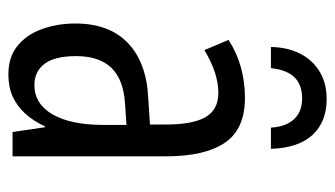

<svg xmlns="http://www.w3.org/2000/svg" viewBox="-188 -590 788 451"><g transform="rotate(90 205.5 -364.0)"><path d="M209 -545.9Q283.2 -545.9 314.9 -498.5Q346.7 -451.2 346.7 -361.3V0H289.6L278.3 -76.2H276.4Q263.7 -48.8 246.1 -29.5Q228.5 -10.3 206.1 -0.2Q183.6 9.8 154.3 9.8Q112.8 9.8 86.4 -12.2Q60.1 -34.2 47.4 -70.1Q34.7 -106 34.7 -147.5Q34.7 -227.1 80.6 -271Q126.5 -314.9 210.9 -318.8L272 -322.8V-359.4Q272 -423.8 254.4 -453.6Q236.8 -483.4 197.8 -483.4Q175.3 -483.4 150.6 -475.6Q126 -467.8 97.2 -450.7L73.2 -507.3Q103.5 -526.9 137.9 -536.4Q172.4 -545.9 209 -545.9ZM272.9 -267.6 223.1 -264.2Q166.5 -260.7 138.9 -232.2Q111.3 -203.6 111.3 -149.4Q111.3 -99.1 129.4 -75.2Q147.5 -51.3 179.2 -51.3Q223.6 -51.3 248.3 -94.2Q272.9 -137.2 272.9 -212.9ZM211.9 -737.8Q265.6 -737.8 296.4 -704.6Q327.1 -671.4 329.1 -606.9H279.3Q277.8 -630.9 269.3 -647.2Q260.7 -663.6 246.1 -671.9Q231.4 -680.2 210.4 -680.2Q189.9 -680.2 174.8 -672.4Q159.7 -664.6 150.9 -648.2Q142.1 -631.8 139.6 -606.9H89.8Q90.8 -647.9 106.4 -677.2Q122.1 -706.5 149.2 -722.2Q176.3 -737.8 211.9 -737.8Z"/></g></svg>

Font: Open Sans Condensed
Style: Regular
Weight: 400
Width: 3
Designer: Monotype Design Team
Foundry: Monotype Imaging Inc.
Version: Version 3.000